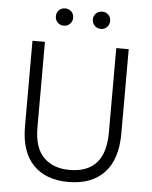

<svg xmlns="http://www.w3.org/2000/svg" viewBox="-58 -896 755 952"><g transform="rotate(5 319.5 -420.0)"><path d="M185 -805C185 -793 189 -782.8 197 -774.5C205 -766.2 215.3 -762 228 -762C240 -762 250.2 -766.2 258.5 -774.5C266.8 -782.8 271 -793 271 -805C271 -817.7 266.8 -828 258.5 -836C250.2 -844 240 -848 228 -848C215.3 -848 205 -844 197 -836C189 -828 185 -817.7 185 -805ZM369 -805C369 -793 373.2 -782.8 381.5 -774.5C389.8 -766.2 400 -762 412 -762C424.7 -762 435 -766.2 443 -774.5C451 -782.8 455 -793 455 -805C455 -817.7 451 -828 443 -836C435 -844 424.7 -848 412 -848C400 -848 389.8 -844 381.5 -836C373.2 -828 369 -817.7 369 -805ZM497 -253C497 -119 437.3 -52 318 -52C264 -52 221.2 -67.8 189.5 -99.5C157.8 -131.2 142 -180.7 142 -248V-674H80V-247C80 -163.7 100.8 -100.3 142.5 -57C184.2 -13.7 242.7 8 318 8C394.7 8 454 -14.2 496 -58.5C538 -102.8 559 -168.3 559 -255V-674H497Z"/></g></svg>

Font: Hind Light
Style: Regular
Weight: 300
Designer: Manushi Parikh, Satya Rajpurohit
Foundry: Indian Type Foundry
Version: Version 1.201;PS 1.0;hotconv 1.0.78;makeotf.lib2.5.61930; tt